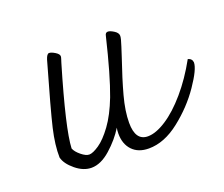

<svg xmlns="http://www.w3.org/2000/svg" viewBox="-80 -531 762 654"><g transform="rotate(-20 301.5 -204.0)"><path d="M603 -216Q603 -192 565 -136.5Q527 -81 471 -37Q415 7 359 7Q321 7 299.5 -15.5Q278 -38 278 -76Q278 -89 280 -97Q258 -61 222.5 -29.5Q187 2 153 2Q124 2 96 -21Q68 -44 62 -68Q61 -113 74.5 -171Q88 -229 136 -396Q142 -415 150 -415Q158 -415 171 -407Q184 -399 184 -391Q184 -387 181.5 -380Q179 -373 178 -369Q114 -153 111 -83Q116 -70 132.5 -56.5Q149 -43 161 -43Q174 -43 197 -58.5Q220 -74 246 -109.5Q272 -145 294 -202Q320 -271 352 -404Q354 -415 363 -415Q371 -415 384.5 -406.5Q398 -398 398 -387Q398 -378 389 -351Q380 -324 378 -317Q354 -247 339.5 -193.5Q325 -140 325 -98Q325 -33 370 -33Q399 -33 437 -57.5Q475 -82 514.5 -128Q554 -174 587 -234Q602 -230 603 -216Z"/></g></svg>

Font: Charmonman
Style: Regular
Weight: 400
Designer: Ekaluck Peanpanawate
Foundry: Cadson Demak Co.,Ltd.
Version: Version 1.000; ttfautohint (v1.6)